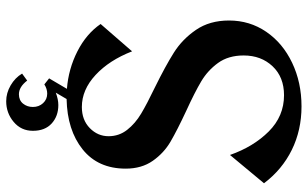

<svg xmlns="http://www.w3.org/2000/svg" viewBox="-202 -566 969 604"><g transform="rotate(90 282.0 -263.5)"><path d="M329 -365Q389 -337 425 -316Q461 -295 485.5 -260Q510 -225 510 -175Q510 -88 449.5 -39.5Q389 9 291 11L271 45Q292 37 310 37Q345 37 368 58Q391 79 391 117Q391 154 363 177.5Q335 201 298 201Q272 201 248 187Q224 173 211 151L233 135Q253 161 276 161Q295 161 305.5 148Q316 135 316 117Q316 98 304 85Q292 72 274 72Q259 72 245 81L226 66L259 10Q196 5 141 -23Q86 -51 55 -96L141 -195Q169 -123 215.5 -80Q262 -37 316 -37Q357 -37 382.5 -62Q408 -87 408 -121Q408 -154 388 -179.5Q368 -205 337 -223.5Q306 -242 254 -267Q187 -300 145 -326.5Q103 -353 73.5 -396Q44 -439 44 -500Q44 -565 79.5 -617Q115 -669 177 -698.5Q239 -728 314 -728Q389 -728 451 -697.5Q513 -667 556 -610L467 -503Q441 -577 393 -625Q345 -673 279 -673Q222 -673 188 -637Q154 -601 154 -546Q154 -498 177.5 -465.5Q201 -433 235.5 -412.5Q270 -392 329 -365Z"/></g></svg>

Font: Amita
Style: Bold
Weight: 700
Designer: Eduardo Rodriguez Tunni, Modular Infotech, Brian J. Bonislawsky
Foundry: Eduardo Rodriguez Tunni, Modular Infotech, Brian J. Bonislawsky
Version: Version 1.003